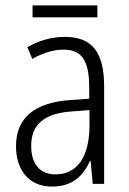

<svg xmlns="http://www.w3.org/2000/svg" viewBox="-20 -678 475 708"><path d="M339 -658H100V-614H339ZM219 -542C170 -542 122 -528 81 -504L99 -461C141 -484 179 -495 214 -495C280 -495 309 -457 309 -355V-314L238 -309C110 -300 39 -245 39 -139C39 -55 83 10 172 10C248 10 287 -30 312 -85H314L322 0H364V-359C364 -485 320 -542 219 -542ZM244 -267 310 -272V-216C310 -105 268 -35 185 -35C129 -35 95 -71 95 -140C95 -219 143 -260 244 -267Z"/></svg>

Font: Noto Sans Hebrew Condensed Light
Style: Regular
Weight: 300
Width: 3
Designer: Monotype Design Team
Foundry: Monotype Imaging Inc.
Version: Version 2.004